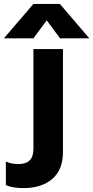

<svg xmlns="http://www.w3.org/2000/svg" viewBox="-115 -731 477 982"><path d="M56 -711H191L342 -535H192L124 -627L56 -535H-95ZM-85 216V95Q-59 108 -20 108Q18 108 37 89Q56 70 56 29V-480H207V46Q207 138 152 184.5Q97 231 5 231Q-51 231 -85 216Z"/></svg>

Font: Prompt SemiBold
Style: Regular
Weight: 600
Designer: Katatrad Team
Foundry: CadsonDemak
Version: Version 1.000